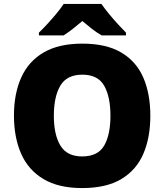

<svg xmlns="http://www.w3.org/2000/svg" viewBox="-20 -947 837 977"><path d="M745 -358Q745 -247 709.5 -164.5Q674 -82 597.5 -36Q521 10 398 10Q278 10 201 -36Q124 -82 87.5 -165Q51 -248 51 -359Q51 -470 88 -552.5Q125 -635 202 -680Q279 -725 399 -725Q521 -725 597.5 -679.5Q674 -634 709.5 -551.5Q745 -469 745 -358ZM254 -358Q254 -261 287.5 -206Q321 -151 398 -151Q478 -151 510 -206Q542 -261 542 -358Q542 -455 510 -511Q478 -567 399 -567Q320 -567 287 -511Q254 -455 254 -358ZM496 -927Q512 -904 534.5 -876.5Q557 -849 580.5 -823.5Q604 -798 621 -781V-767H497Q471 -782 448 -800Q425 -818 399 -840Q373 -818 351.5 -801Q330 -784 304 -767H178V-781Q197 -799 220.5 -824.5Q244 -850 266.5 -877Q289 -904 304 -927Z"/></svg>

Font: Noto Sans Arabic Blk
Style: Regular
Weight: 900
Designer: Monotype Design Team, Nadine Chahine, Nizar Qandah and Khaled Hosny
Foundry: Monotype Imaging Inc.
Version: Version 2.012; ttfautohint (v1.8.4.7-5d5b)